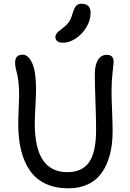

<svg xmlns="http://www.w3.org/2000/svg" viewBox="-20 -964 708 1043"><path d="M321.8 -731.9Q302.2 -731.9 291.5 -740.2Q280.8 -748.5 280.8 -762.2Q280.8 -771 285.4 -778.8Q290 -786.6 295.9 -791.7Q301.8 -796.9 315.4 -807.1Q319.8 -810.5 321.8 -812Q346.2 -831.1 356.7 -847.9Q367.2 -864.7 376 -896Q384.3 -923.3 394.8 -933.6Q405.3 -943.8 421.9 -943.8Q472.2 -943.8 472.2 -894Q472.2 -854 449.2 -815.9Q426.3 -777.8 391.4 -754.9Q356.4 -731.9 321.8 -731.9ZM352.1 59.1Q281.2 59.1 228.3 34.4Q175.3 9.8 142.8 -36.9Q110.4 -83.5 94.7 -147Q79.1 -210.4 79.1 -292Q79.1 -321.3 81.5 -373.3Q84 -425.3 84 -441.9Q84 -483.9 80.6 -515.4Q77.1 -546.9 73 -561.8Q68.8 -576.7 65.4 -593Q62 -609.4 62 -624Q62 -667 103 -667Q133.8 -667 154.8 -621.3Q175.8 -575.7 175.8 -477.1Q175.8 -450.2 172.4 -385.7Q168.9 -321.3 168.9 -292Q168.9 -28.8 345.2 -28.8Q427.2 -28.8 464.6 -83.7Q502 -138.7 502 -258.8Q502 -320.3 498.5 -412.6Q495.1 -504.9 495.1 -561Q495.1 -610.4 512 -638.2Q528.8 -666 560.1 -666Q597.2 -666 597.2 -628.9Q597.2 -618.7 591.6 -570.8Q585.9 -522.9 585.9 -466.8Q585.9 -432.1 588.9 -361.1Q591.8 -290 591.8 -252Q591.8 -182.1 577.4 -125.7Q563 -69.3 534.2 -27.6Q505.4 14.2 459 36.6Q412.6 59.1 352.1 59.1Z"/></svg>

Font: Shantell Sans Bouncy
Style: Regular
Weight: 400
Designer: Stephen Nixon, Anya Danilova, Shantell Martin
Foundry: Arrow Type
Version: Version 1.006;[9816181b4]